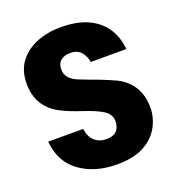

<svg xmlns="http://www.w3.org/2000/svg" viewBox="-131 -825 866 939"><g transform="rotate(-20 301.5 -355.5)"><path d="M320 7Q206 7 128 -48.5Q50 -104 40 -213H222Q228 -171 252 -149Q276 -127 313 -127Q381 -127 384 -193Q384 -230 351.5 -251.5Q319 -273 250.5 -295.5Q182 -318 139 -341Q38 -396 38 -514Q38 -582 71.5 -627Q105 -672 162 -695Q219 -718 288 -718Q375 -718 432 -690.5Q489 -663 519 -616Q549 -569 554 -508H369Q364 -541 344.5 -562.5Q325 -584 288 -584Q260 -584 240.5 -569Q221 -554 221 -521Q221 -475 279 -450L336 -428Q401 -405 462 -377Q567 -322 567 -199Q567 -148 541.5 -100.5Q516 -53 462 -23Q408 7 320 7Z"/></g></svg>

Font: Ulagadi Sans
Style: Bold
Weight: 700
Designer: Ninad Kale (Devanagari), Jonny Pinhorn (Latin)
Foundry: Indian Type Foundry
Version: Version 3.01;March 29, 2020;FontCreator 12.0.0.2522 64-bit; 